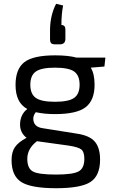

<svg xmlns="http://www.w3.org/2000/svg" viewBox="-20 -791 598 1013"><path d="M295 -557H272Q256 -557 250 -563Q244 -569 244 -584V-639Q246 -713 276 -771L313 -762Q304 -717 304 -659Q325 -659 325 -635V-584Q324 -557 295 -557ZM531 -440 459 -434Q479 -401 479 -344Q479 -262 432 -225.5Q385 -189 270 -189Q214 -189 169 -199Q150 -176 158 -148.5Q166 -121 203 -115L385 -86Q453 -76 480.5 -43.5Q508 -11 508 51Q508 136 457.5 169Q407 202 276 202Q144 202 92.5 169.5Q41 137 41 54Q41 11 59 -15Q77 -41 120 -64Q83 -93 86 -141Q89 -189 124 -216Q62 -249 62 -343Q62 -427 108.5 -463Q155 -499 271 -499Q340 -499 384 -487H536ZM270 -434Q198 -434 169 -413.5Q140 -393 140 -344Q140 -295 169 -274.5Q198 -254 270 -254Q342 -254 371 -274.5Q400 -295 400 -344Q400 -393 371.5 -413.5Q343 -434 270 -434ZM341 -23 175 -46Q124 -7 124 47Q124 98 154 114Q184 130 275 130Q364 130 394.5 113.5Q425 97 425 47Q425 11 409.5 -2Q394 -15 341 -23Z"/></svg>

Font: Exo 2.0
Style: Regular
Weight: 400
Designer: Natanael Gama
Version: Version 1.001;PS 001.001;hotconv 1.0.70;makeotf.lib2.5.58329